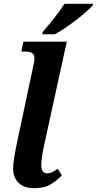

<svg xmlns="http://www.w3.org/2000/svg" viewBox="-20 -979 509 1009"><path d="M161 10Q107 10 78 -18Q49 -46 49 -92Q49 -117 55 -154Q61 -191 71 -237L153 -623Q156 -636 158.5 -650Q161 -664 161 -673Q161 -692 149 -700Q137 -708 112 -708H92L103 -760H331L211 -212Q205 -184 201 -158Q197 -132 197 -112Q197 -68 229 -68Q241 -68 254 -74Q267 -80 283 -92L305 -58Q283 -33 248.5 -11.5Q214 10 161 10ZM202 -799 205 -812Q231 -841 264 -883Q297 -925 319 -959H469L466 -949Q454 -936 431.5 -916Q409 -896 380.5 -874Q352 -852 322.5 -832Q293 -812 268 -799Z"/></svg>

Font: Noto Serif SemiCondensed
Style: Bold Italic
Weight: 700
Width: 4
Italic angle: -12°
Designer: Monotype Design Team
Foundry: Monotype Imaging Inc.
Version: Version 2.014